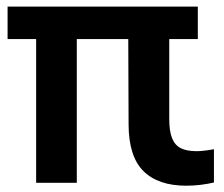

<svg xmlns="http://www.w3.org/2000/svg" viewBox="-20 -566 694 595"><path d="M643 -103.5V-0.5Q624.5 4 601.8 6.8Q579 9.5 557.5 9.5Q470 9.5 424.5 -35.8Q379 -81 378.5 -179.5L377.5 -445H218V0.5H92V-445H3.5V-545.5H593V-445H504.5V-197Q504.5 -159.5 513.2 -137.8Q522 -116 540.2 -106.8Q558.5 -97.5 589.5 -97.5Q608.5 -97.5 643 -103.5Z"/></svg>

Font: Encode Sans Semi Condensed SmBd
Style: Regular
Weight: 600
Width: 4
Designer: Multiple Designers
Foundry: Impallari Type
Version: Version 2.000